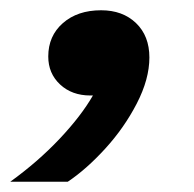

<svg xmlns="http://www.w3.org/2000/svg" viewBox="-111 -187 378 374"><path d="M70 -1H65Q29 -1 6 -22.5Q-17 -44 -17 -77Q-17 -117 11.5 -142Q40 -167 86 -167Q128 -167 154 -142Q180 -117 180 -75Q180 -33 155.5 14.5Q131 62 94 102.5Q57 143 21 167H-91Q-37 128 5 83.5Q47 39 70 -1Z"/></svg>

Font: Mona Sans Black
Style: Italic
Weight: 900
Italic angle: -11.7°
Designer: Deni Anggara
Foundry: GitHub
Version: Version 2.000